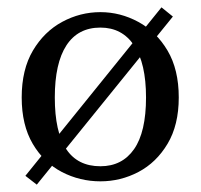

<svg xmlns="http://www.w3.org/2000/svg" viewBox="-20 -482 546 522"><path d="M450 -437 80 20 49 -4 419 -462ZM253 11Q197 11 148 -14.5Q99 -40 69 -91Q39 -142 39 -217Q39 -293 69.5 -344.5Q100 -396 149 -422.5Q198 -449 253 -449Q307 -449 356 -422.5Q405 -396 435.5 -344.5Q466 -293 466 -217Q466 -142 435.5 -91Q405 -40 356.5 -14.5Q308 11 253 11ZM253 -30Q312 -30 344.5 -76.5Q377 -123 377 -217Q377 -310 344.5 -358.5Q312 -407 253 -407Q192 -407 160.5 -358.5Q129 -310 129 -217Q129 -30 253 -30Z"/></svg>

Font: Lisu Bosa
Style: Regular
Weight: 400
Designer: David Morse, Annie Olsen, Victor Gaultney, Frank Grießhammer (Latin)
Foundry: SIL International
Version: Version 2.000